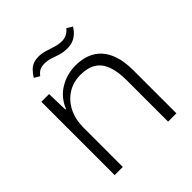

<svg xmlns="http://www.w3.org/2000/svg" viewBox="-187 -830 965 965"><g transform="rotate(-45 295.5 -347.0)"><path d="M81 0V-521H136L139 -408H143Q168 -468 219.5 -498.5Q271 -529 332 -529Q373 -529 407.5 -516.5Q442 -504 467 -477.5Q492 -451 506 -408.5Q520 -366 520 -305V0H461V-294Q461 -357 445.5 -398Q430 -439 398 -458.5Q366 -478 316 -478Q263 -478 223 -452Q183 -426 161 -381.5Q139 -337 139 -279V0ZM365 -618Q334 -618 311.5 -625.5Q289 -633 269.5 -639.5Q250 -646 228 -646Q208 -646 194.5 -639.5Q181 -633 168 -616L139 -633Q153 -655 166.5 -668Q180 -681 196 -686.5Q212 -692 232 -692Q254 -692 277 -685Q300 -678 323.5 -670.5Q347 -663 370 -663Q387 -663 403 -670.5Q419 -678 431 -694L461 -676Q448 -655 433 -642.5Q418 -630 401.5 -624Q385 -618 365 -618Z"/></g></svg>

Font: Mona Sans Light
Style: Regular
Weight: 300
Designer: Deni Anggara
Foundry: GitHub
Version: Version 2.000